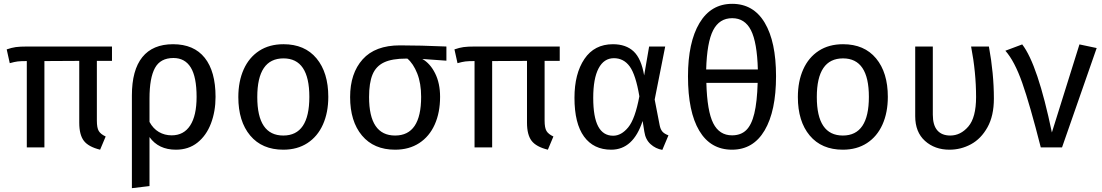

<svg xmlns="http://www.w3.org/2000/svg" viewBox="-20 -770 5759 1003"><path d="M486 -452V-140Q486 -102 496 -85.5Q506 -69 532 -57L503 12Q442 -3 418 -34.5Q394 -66 394 -129V-452L212 -451V0H120V-451Q88 -451 72 -449Q56 -447 31 -440L15 -512Q41 -521 62.5 -524Q84 -527 122 -527H565V-452Z M1106 -264Q1106 -188 1082 -125Q1058 -62 1011.5 -25Q965 12 899 12Q808 12 761 -54V202L669 213V-271Q669 -404 723.5 -471.5Q778 -539 884 -539Q993 -539 1049.5 -468Q1106 -397 1106 -264ZM1007 -264Q1007 -368 976.5 -417.5Q946 -467 886 -467Q818 -467 789.5 -415Q761 -363 761 -256V-133Q780 -98 810 -80.5Q840 -63 877 -63Q940 -63 973.5 -114.5Q1007 -166 1007 -264Z M1695 -264Q1695 -182 1667 -119.5Q1639 -57 1586 -22.5Q1533 12 1460 12Q1349 12 1287 -62Q1225 -136 1225 -263Q1225 -345 1253 -407.5Q1281 -470 1334 -504.5Q1387 -539 1461 -539Q1572 -539 1633.5 -465Q1695 -391 1695 -264ZM1324 -263Q1324 -62 1460 -62Q1596 -62 1596 -264Q1596 -465 1461 -465Q1324 -465 1324 -263Z M2312 -453 2186 -462Q2227 -439 2253 -387Q2279 -335 2279 -264Q2279 -182 2251 -119.5Q2223 -57 2170 -22.5Q2117 12 2044 12Q1933 12 1871 -62Q1809 -136 1809 -263Q1809 -387 1874.5 -460Q1940 -533 2069 -533Q2176 -533 2312 -527ZM2180 -264Q2180 -335 2159.5 -386.5Q2139 -438 2108 -464H2103Q2028 -464 1986 -444Q1944 -424 1926 -380.5Q1908 -337 1908 -263Q1908 -62 2044 -62Q2180 -62 2180 -264Z M2825 -452V-140Q2825 -102 2835 -85.5Q2845 -69 2871 -57L2842 12Q2781 -3 2757 -34.5Q2733 -66 2733 -129V-452L2551 -451V0H2459V-451Q2427 -451 2411 -449Q2395 -447 2370 -440L2354 -512Q2380 -521 2401.5 -524Q2423 -527 2461 -527H2904V-452Z M3345 -376 3371 -527H3455L3400 -250L3426 -116Q3430 -95 3440 -83Q3450 -71 3472 -63L3440 13Q3405 7 3378.5 -17Q3352 -41 3346 -82L3337 -138Q3288 12 3173 12Q3081 12 3031 -56.5Q2981 -125 2981 -259Q2981 -385 3033 -462Q3085 -539 3182 -539Q3250 -539 3290 -501.5Q3330 -464 3345 -376ZM3079 -259Q3079 -158 3105 -109.5Q3131 -61 3183 -61Q3226 -61 3262 -105Q3298 -149 3320 -267Q3301 -380 3269.5 -423Q3238 -466 3187 -466Q3135 -466 3107 -413Q3079 -360 3079 -259Z M4034 -372Q4034 -190 3974.5 -89Q3915 12 3804 12Q3692 12 3633 -87Q3574 -186 3574 -371Q3574 -549 3634 -649.5Q3694 -750 3805 -750Q3916 -750 3975 -651Q4034 -552 4034 -372ZM3669 -407H3939Q3935 -549 3903 -612Q3871 -675 3805 -675Q3738 -675 3705.5 -612Q3673 -549 3669 -407ZM3938 -337H3670Q3674 -189 3706 -126Q3738 -63 3804 -63Q3850 -63 3878 -90Q3906 -117 3920.5 -177Q3935 -237 3938 -337Z M4618 -264Q4618 -182 4590 -119.5Q4562 -57 4509 -22.5Q4456 12 4383 12Q4272 12 4210 -62Q4148 -136 4148 -263Q4148 -345 4176 -407.5Q4204 -470 4257 -504.5Q4310 -539 4384 -539Q4495 -539 4556.5 -465Q4618 -391 4618 -264ZM4247 -263Q4247 -62 4383 -62Q4519 -62 4519 -264Q4519 -465 4384 -465Q4247 -465 4247 -263Z M5172 -255Q5172 -165 5138.5 -105Q5105 -45 5052.5 -16.5Q5000 12 4940 12Q4863 12 4812 -34Q4761 -80 4761 -163V-527H4853V-171Q4853 -116 4876.5 -89Q4900 -62 4944 -62Q4998 -62 5038.5 -109Q5079 -156 5079 -263Q5079 -392 5053 -527H5146Q5172 -386 5172 -255Z M5475 -78 5619 -538 5709 -519 5528 0H5417Q5360 -224 5320 -337.5Q5280 -451 5232 -505L5320 -538Q5401 -433 5475 -78Z"/></svg>

Font: FiraGOUPP
Style: Medium
Weight: 400
Designer: bBox Type
Foundry: bBox Type GmbH
Version: Version 1.001